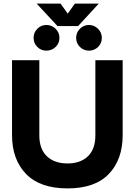

<svg xmlns="http://www.w3.org/2000/svg" viewBox="-20 -1034 751 1069"><path d="M184 -1014H317L357 -958L397 -1014H530L415 -889H300ZM167 -823Q167 -853 188 -874Q209 -895 238 -895Q268 -895 289.5 -874Q311 -853 311 -823Q311 -793 289.5 -772.5Q268 -752 238 -752Q209 -752 188 -772.5Q167 -793 167 -823ZM404 -823Q404 -853 425 -874Q446 -895 475 -895Q504 -895 525.5 -874Q547 -853 547 -823Q547 -793 526 -772.5Q505 -752 475 -752Q446 -752 425 -772.5Q404 -793 404 -823ZM47 -282V-699H199V-280Q199 -204 241 -164Q283 -124 356 -124Q428 -124 469.5 -164Q511 -204 511 -280V-699H663V-282Q663 -146 586 -65.5Q509 15 356 15Q203 15 125 -65.5Q47 -146 47 -282Z"/></svg>

Font: Prompt SemiBold
Style: Regular
Weight: 600
Designer: Katatrad Team
Foundry: CadsonDemak
Version: Version 1.000